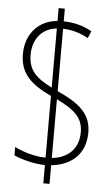

<svg xmlns="http://www.w3.org/2000/svg" viewBox="-57 -798 514 893"><g transform="rotate(5 200.5 -351.0)"><path d="M180 -27V58H209V-29C313 -40 368 -104 368 -195C368 -280 317 -326 209 -375V-666C253 -665 291 -653 327 -633L341 -666C302 -688 258 -700 209 -701V-760H180V-700C94 -693 33 -629 33 -533C33 -440 87 -394 180 -350V-62C131 -62 71 -80 35 -99V-60C69 -44 125 -29 180 -27ZM180 -665V-389C109 -425 69 -458 69 -532C69 -611 116 -659 180 -665ZM209 -63V-337C295 -295 333 -261 333 -193C333 -116 283 -70 209 -63Z"/></g></svg>

Font: Noto Sans Gurmukhi UI ExtraCondensed ExtraLight
Style: Regular
Weight: 200
Width: 2
Designer: Jelle Bosma - Monotype Design Team
Foundry: Monotype Imaging Inc.
Version: Version 2.004